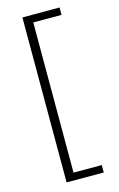

<svg xmlns="http://www.w3.org/2000/svg" viewBox="-131 -812 604 978"><g transform="rotate(-15 170.5 -323.0)"><path d="M93 -758H289V-719H140V73H289V112H93Z"/></g></svg>

Font: KoHo Light
Style: Regular
Weight: 300
Version: Version 1.000; ttfautohint (v1.6)